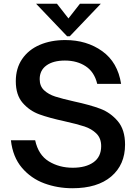

<svg xmlns="http://www.w3.org/2000/svg" viewBox="-20 -988 729 1021"><path d="M38 -242H167Q184 -164 239.5 -130Q295 -96 367 -96Q436 -96 477 -125Q518 -154 518 -211Q518 -253 492.5 -278Q467 -303 429 -315.5Q391 -328 324 -343Q241 -361 189 -380Q137 -399 100.5 -441Q64 -483 64 -556Q64 -625 98 -674.5Q132 -724 191.5 -749.5Q251 -775 327 -775Q441 -775 523.5 -716Q606 -657 624 -542H497Q482 -605 436 -635.5Q390 -666 325 -666Q263 -666 227 -640Q191 -614 191 -567Q191 -530 214.5 -508Q238 -486 274 -474.5Q310 -463 372 -449Q460 -430 514 -409.5Q568 -389 606.5 -343.5Q645 -298 645 -219Q645 -112 571.5 -49.5Q498 13 365 13Q286 13 215.5 -13Q145 -39 96.5 -96Q48 -153 38 -242ZM351 -795H337L172 -968H283L344 -890L405 -968H516Z"/></svg>

Font: Open Sauce One SemiBold
Style: Regular
Weight: 600
Designer: Alfredo Marco Pradil
Foundry: Creative Sauce Fz LLC
Version: Version 1.477